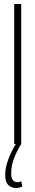

<svg xmlns="http://www.w3.org/2000/svg" viewBox="-20 -720 176 960"><path d="M51 0V-700H86V0ZM60 220Q37 220 21.5 205Q6 190 6 153Q6 86 64 -8L86 0Q62 39 49 74.5Q36 110 36 146Q36 173 45.5 182Q55 191 67 191Q78 191 86 186L92 212Q78 220 60 220Z"/></svg>

Font: Georama Condensed ExtraLight
Style: Regular
Weight: 200
Width: 3
Designer: Jean-Baptiste Levee
Foundry: Production Type
Version: Version 1.000